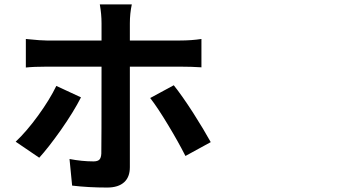

<svg xmlns="http://www.w3.org/2000/svg" viewBox="-20 -802 1540 867"><path d="M463.9 44.9Q378.9 44.9 305.7 36.1L293.9 -84Q350.6 -73.2 402.3 -73.2Q420.9 -73.2 428.7 -81.1Q436.5 -88.9 437.5 -108.4Q438.5 -144.5 438.5 -500V-501H190.4Q132.8 -501 96.7 -497.1V-626Q100.6 -626 107.4 -625Q164.1 -619.1 190.4 -619.1H438.5V-697.3Q438.5 -738.3 430.7 -782.2H575.2Q566.4 -741.2 566.4 -696.3V-619.1H793Q843.8 -619.1 889.6 -626V-498Q844.7 -501 793.9 -501H566.4V-46.9Q566.4 -2.9 541 20.5Q514.6 44.9 463.9 44.9ZM157.2 -89.8 50.8 -162.1Q99.6 -208 151.9 -279.8Q204.1 -351.6 234.4 -414.1L345.7 -362.3Q313.5 -298.8 254.9 -214.8Q198.2 -134.8 157.2 -89.8ZM817.4 -97.7Q784.2 -163.1 739.3 -237.3Q692.4 -315.4 658.2 -359.4L764.6 -417Q800.8 -372.1 852.5 -292Q900.4 -216.8 931.6 -160.2Z"/></svg>

Font: Bpmf GenYo Gothic B
Style: B
Weight: 700
Foundry: But Ko
Version: Version 1.320